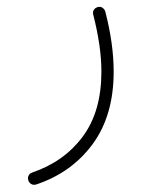

<svg xmlns="http://www.w3.org/2000/svg" viewBox="-20 -274 428 551"><path d="M258.3 -252.9Q267.1 -256.3 273.7 -252Q280.3 -247.6 282.2 -240.7Q306.2 -147.9 306.2 -68.4Q306.2 57.1 246.1 139.2Q186 221.2 84 255.4Q76.2 257.8 69.8 254.2Q63.5 250.5 61.5 244.1Q58.6 235.8 62.3 229.5Q65.9 223.1 72.3 221.2Q164.1 189.9 217.5 117.9Q271 45.9 271 -68.4Q271 -106 264.9 -147Q258.8 -188 247.6 -231.9Q245.6 -240.2 249.3 -245.6Q252.9 -251 258.3 -252.9Z"/></svg>

Font: Mikhak-FD ExtraLight
Style: Regular
Weight: 200
Designer: Amin Abedi
Version: Version 3.2